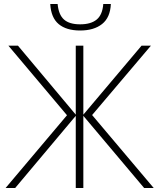

<svg xmlns="http://www.w3.org/2000/svg" viewBox="-20 -943 800 963"><path d="M536 -923Q533 -855 492 -822.5Q451 -790 382 -790Q313 -790 274.5 -822Q236 -854 232 -923H269Q274 -869 301 -845Q328 -821 382 -821Q436 -821 465 -845Q494 -869 498 -923ZM316 -365 22 -714H70L360 -368V-714H398V-368L690 -714H737L442 -366L751 0H703L398 -362V0H360V-362L56 0H8Z"/></svg>

Font: Noto Sans ExtraLight
Style: Regular
Weight: 200
Designer: Monotype Design Team
Foundry: Monotype Imaging Inc.
Version: Version 2.007